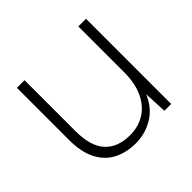

<svg xmlns="http://www.w3.org/2000/svg" viewBox="-131 -645 800 800"><g transform="rotate(-45 269.0 -245.0)"><path d="M247 12Q193 12 150.5 -9.5Q108 -31 84 -77Q60 -123 60 -195V-502H105V-202Q105 -113 143.5 -71Q182 -29 254 -29Q304 -29 341.5 -52.5Q379 -76 400.5 -121.5Q422 -167 422 -233V-502H467V0H427L422 -102Q397 -44 350 -16Q303 12 247 12Z"/></g></svg>

Font: DM Sans 16pt ExtraLight
Style: Regular
Weight: 250
Version: Version 4.004;gftools[0.9.30]